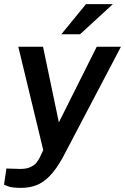

<svg xmlns="http://www.w3.org/2000/svg" viewBox="-34 -743 605 928"><path d="M69.5 165Q22 165 3.8 157.2Q-14.5 149.5 -14.5 149.5L-3 71.5L47 73Q87.5 75.5 109.5 66.2Q131.5 57 141.8 43.8Q152 30.5 157 20.5L175 -17.5L54.5 -517H174L250.5 -151.5L433.5 -517H550.5L269 19Q236.5 77.5 204.8 109.2Q173 141 139.8 153Q106.5 165 69.5 165ZM381.5 -723H511.5L353 -577.5H262.5Z"/></svg>

Font: Public Sans SemiBold
Style: Italic
Weight: 600
Italic angle: -8°
Designer: The Public Sans project authors (U.S. Web Design System). Libre Franklin designed by Pablo Impallari and Rodrigo Fuenzal
Version: Version 1.007; ttfautohint (v1.8.1) -l 8 -r 50 -G 200 -x 14 